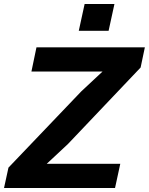

<svg xmlns="http://www.w3.org/2000/svg" viewBox="-31 -933 739 953"><path d="M-11 0 11 -101 372 -479 478 -578H329H125L150 -698H688L667 -598L307 -219L201 -120H350H566L540 0ZM360 -780 389 -913H537L508 -780Z"/></svg>

Font: Azeret Mono Thin SemiBold
Style: Italic
Weight: 600
Italic angle: -12°
Version: Version 1.002